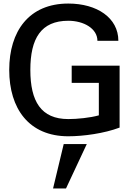

<svg xmlns="http://www.w3.org/2000/svg" viewBox="-20 -755 788 1082"><path d="M365 13C449 13 567 -3 654 -36V-385H384V-288H537V-105C487 -91 415 -84 365 -84C211 -84 151 -184 151 -361C151 -538 211 -638 365 -638C452 -638 529 -594 529 -525H647C647 -655 526 -735 365 -735C143 -735 32 -579 32 -361C32 -143 143 13 365 13ZM469 57H339L279 307H352Z"/></svg>

Font: Perun Medium
Style: Regular
Weight: 500
Foundry: Copyright (c) Stefan Peev, Context Ltd, 2016
Version: Version 1.089